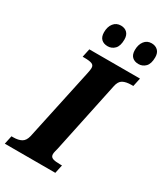

<svg xmlns="http://www.w3.org/2000/svg" viewBox="-247 -1015 951 1106"><g transform="rotate(30 229.0 -462.0)"><path d="M-10 -56H2Q35 -56 56 -67.5Q77 -79 85 -112L188 -592Q193 -615 193 -627Q193 -646 177 -652Q161 -658 128 -658H116L128 -714H465L453 -658H441Q405 -658 384 -646.5Q363 -635 356 -600L256 -126Q254 -119 251 -106.5Q248 -94 248 -87Q248 -68 264.5 -62Q281 -56 314 -56H326L314 0H-22ZM152 -842Q152 -879 170 -901.5Q188 -924 218 -924Q244 -924 259.5 -908.5Q275 -893 275 -864Q275 -821 256 -801.5Q237 -782 210 -782Q183 -782 167.5 -797Q152 -812 152 -842ZM357 -842Q357 -878 374.5 -901Q392 -924 422 -924Q448 -924 464 -908.5Q480 -893 480 -864Q480 -821 461 -801.5Q442 -782 415 -782Q388 -782 372.5 -797Q357 -812 357 -842Z"/></g></svg>

Font: Noto Serif NarrowExtraBold
Style: Italic
Weight: 800
Width: 4
Italic angle: -12°
Designer: Monotype Design Team
Foundry: Monotype Imaging Inc.
Version: Version 1.001